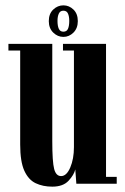

<svg xmlns="http://www.w3.org/2000/svg" viewBox="-20 -687 468 718"><path d="M175.5 11Q140.5 11 113.5 -1.8Q86.5 -14.5 71 -48.5Q55.5 -82.5 55.5 -146.5V-498H11.5V-523H175.5V-159.5Q175.5 -82 182.5 -55.2Q189.5 -28.5 208.5 -28.5Q229 -28.5 242.8 -60.8Q256.5 -93 256.5 -137V-498H215.5V-523H376.5V-25.5H416.5V0H265.5L261.5 -53.5Q257 -33.5 236.5 -11.2Q216 11 175.5 11ZM217 -549Q195.5 -549 179 -565.2Q162.5 -581.5 162.5 -608Q162.5 -635.5 179 -651.2Q195.5 -667 217 -667Q238.5 -667 254.8 -651.2Q271 -635.5 271 -608Q271 -581.5 254.8 -565.2Q238.5 -549 217 -549ZM217 -568.5Q229.5 -568.5 234.2 -579.2Q239 -590 239 -609Q239 -625.5 234.2 -636.2Q229.5 -647 217 -647Q205 -647 200 -636.2Q195 -625.5 195 -609Q195 -590 200 -579.2Q205 -568.5 217 -568.5Z"/></svg>

Font: Imbue 50pt
Style: Bold
Weight: 700
Designer: Tyler Finck
Foundry: Etcetera Type Company
Version: Version 1.102; ttfautohint (v1.8.3)